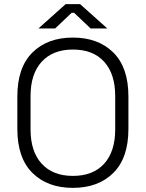

<svg xmlns="http://www.w3.org/2000/svg" viewBox="-20 -896 706 930"><path d="M333 14Q210 14 137 -58.5Q64 -131 64 -271V-429Q64 -569 137 -641.5Q210 -714 333 -714Q456 -714 529 -641.5Q602 -569 602 -429V-271Q602 -131 529 -58.5Q456 14 333 14ZM333 -44Q431 -44 484.5 -103Q538 -162 538 -269V-431Q538 -538 484.5 -597Q431 -656 333 -656Q236 -656 182 -597Q128 -538 128 -431V-269Q128 -162 182 -103Q236 -44 333 -44ZM166 -758 298 -876H368L500 -758H419L339 -834H327L247 -758Z"/></svg>

Font: Space Grotesk Light Light
Style: Regular
Weight: 300
Version: Version 2.000